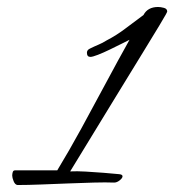

<svg xmlns="http://www.w3.org/2000/svg" viewBox="-20 -533 499 550"><path d="M30 -3Q23 -4 19 -14Q15 -24 15 -30Q15 -35 16.5 -40Q18 -45 23 -45H144Q178 -101 213 -165Q248 -229 283 -294.5Q318 -360 351 -419Q345 -416 329 -408Q313 -400 294.5 -391Q276 -382 260.5 -376Q245 -370 239 -370Q229 -370 229 -382Q229 -390 238 -394Q250 -400 262 -405Q274 -410 285 -417Q314 -432 339.5 -451.5Q365 -471 391 -490Q403 -513 433 -513Q440 -513 449.5 -510.5Q459 -508 459 -500Q459 -499 455 -491.5Q451 -484 436.5 -460Q422 -436 392 -387Q362 -338 310.5 -254Q259 -170 181 -42Q200 -43 225.5 -41.5Q251 -40 277 -38Q303 -36 322 -34Q331 -33 331 -28Q331 -23 323 -16.5Q315 -10 307 -10Q283 -11 248.5 -10Q214 -9 174.5 -7.5Q135 -6 97.5 -4.5Q60 -3 30 -3Z"/></svg>

Font: Hurricane
Style: Regular
Weight: 400
Designer: Robert E. Leuschke
Foundry: Robert E. Leuschke
Version: Version 1.010; ttfautohint (v1.8.3)